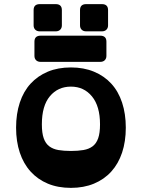

<svg xmlns="http://www.w3.org/2000/svg" viewBox="-20 -897 688 931"><path d="M398 -745Q384 -745 376 -753Q368 -761 368 -774V-848Q368 -877 398 -877H474Q504 -877 504 -848V-774Q504 -761 496 -753Q488 -745 474 -745ZM173 -745Q159 -745 151 -753Q143 -761 143 -774V-848Q143 -877 173 -877H250Q280 -877 280 -848V-774Q280 -761 272 -753Q264 -745 250 -745ZM177 -597Q163 -597 155 -605Q147 -613 147 -626V-695Q147 -724 177 -724H466Q496 -724 496 -695V-626Q496 -613 488 -605Q480 -597 466 -597ZM324 14Q261 14 212 -6.5Q163 -27 128.5 -65Q94 -103 76 -157Q58 -211 58 -278Q58 -345 76 -399.5Q94 -454 128.5 -491.5Q163 -529 212 -549.5Q261 -570 324 -570Q386 -570 435.5 -549.5Q485 -529 519.5 -491.5Q554 -454 572 -399.5Q590 -345 590 -278Q590 -211 572 -157Q554 -103 519.5 -65Q485 -27 435.5 -6.5Q386 14 324 14ZM324 -477Q261 -477 222 -430.5Q183 -384 183 -294Q183 -252 192 -226.5Q201 -201 219 -187.5Q237 -174 263 -169.5Q289 -165 324 -165Q358 -165 384.5 -169.5Q411 -174 429 -187.5Q447 -201 456 -226.5Q465 -252 465 -294Q465 -382 426 -429.5Q387 -477 324 -477Z"/></svg>

Font: OpenDyslexic3
Style: Bold
Weight: 700
Designer: Abelardo Gonzalez
Version: Version 1.000;PS 001.001;hotconv 1.0.56